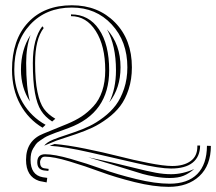

<svg xmlns="http://www.w3.org/2000/svg" viewBox="-20 -558 835 742"><path d="M190.9 -1.5Q239.7 2.4 309.8 16.6Q379.9 30.8 437 45.4Q494.1 60.1 553.5 71.8Q612.8 83.5 645.5 83.5Q689.9 83.5 716.3 64.7Q742.7 45.9 742.7 8.3V4.4H753.4Q752.9 47.9 724.4 70.6Q695.8 93.3 641.1 93.3Q597.2 93.3 510 73Q422.9 52.7 326.7 30.8Q230.5 8.8 171.9 5.4ZM794.9 5.9Q794.9 81.1 750.5 122.6Q706.1 164.1 631.8 164.1Q574.7 164.1 500.5 145.8Q426.3 127.4 367.7 105.7Q309.1 84 248.3 65.7Q187.5 47.4 153.8 47.4Q144 47.4 139.4 54.4Q134.8 61.5 134.8 69.3Q134.8 89.8 150.9 92.3L168 94.7L167 102.5L149.4 100.6Q124 96.7 124 69.3Q124 38.1 154.3 38.1Q190.4 38.1 252.9 55.9Q315.4 73.7 374.3 95Q433.1 116.2 506.6 134Q580.1 151.9 635.3 151.9Q705.6 151.9 742.4 114.5Q779.3 77.1 779.8 5.4ZM409.2 76.7 320.8 49.8 410.6 69.3Q441.4 76.2 496.3 90.1Q551.3 104 582.3 109.6Q613.3 115.2 641.1 115.2Q686 115.2 730.5 95.2Q710 112.8 689.2 121.3Q668.5 129.9 635.3 129.9Q609.4 129.9 579.8 124.8Q550.3 119.6 531.5 114.3Q512.7 108.9 470.9 95.7Q429.2 82.5 409.2 76.7ZM143.6 -456.5 148.9 -449.7Q115.7 -406.7 115.7 -314.5Q115.7 -245.6 124.8 -202.4Q133.8 -159.2 149.9 -137.2Q166 -115.2 193.8 -99.1L181.6 -88.4Q154.3 -106 138.7 -130.6Q123 -155.3 115 -199.5Q106.9 -243.7 106.9 -314.5Q106.9 -408.7 143.6 -456.5ZM254.4 -495.6V-502.4Q323.2 -502.4 362.5 -444.6Q401.9 -386.7 401.9 -286.1Q401.9 -121.1 245.6 -63.5Q238.3 -60.5 220.5 -54.2Q202.6 -47.9 195.3 -45.2Q188 -42.5 173.1 -36.4Q158.2 -30.3 151.6 -25.9Q145 -21.5 134.3 -14.4Q123.5 -7.3 118.7 -0.5Q113.8 6.3 108.2 15.6Q102.5 24.9 100.3 35.9Q98.1 46.9 98.1 59.6Q98.1 118.7 145.5 127L162.6 129.4L160.2 147L143.1 143.6Q142.6 143.6 137.5 142.6Q132.3 141.6 130.9 141.1Q80.6 124.5 80.6 59.6Q80.6 -15.6 148.9 -42L239.7 -79.1Q271.5 -92.3 295.4 -107.9Q319.3 -123.5 341.3 -147.5Q363.3 -171.4 375 -206.5Q386.7 -241.7 386.7 -286.1Q386.7 -380.9 350.1 -438.2Q313.5 -495.6 254.4 -495.6ZM198.2 -14.6 150.9 4.9Q155.8 -1.5 163.8 -7.1Q171.9 -12.7 184.8 -18.1Q197.8 -23.4 208.3 -27.1Q218.8 -30.8 238 -37.1Q257.3 -43.5 268.1 -47.4Q299.3 -58.1 325.4 -70.6Q351.6 -83 379.9 -104.5Q408.2 -126 427.5 -151.6Q446.8 -177.2 459.5 -215.1Q472.2 -252.9 472.2 -297.9Q472.2 -398.4 411.6 -463.6Q351.1 -528.8 257.8 -528.8Q157.7 -528.8 96.4 -462.6Q35.2 -396.5 35.2 -288.6Q35.2 -215.8 68.1 -160.9Q101.1 -106 156.2 -75.7L144.5 -64.5Q89.4 -97.2 57.9 -155Q26.4 -212.9 26.4 -288.6Q26.4 -404.3 88.4 -470.9Q150.4 -537.6 257.8 -537.6Q359.4 -537.6 424.6 -471.2Q489.7 -404.8 489.7 -297.9Q489.7 -251.5 477.1 -212.9Q464.4 -174.3 444.6 -148.2Q424.8 -122.1 395 -100.1Q365.2 -78.1 337.2 -64.9Q309.1 -51.8 273.4 -39.6ZM402.3 -162.6Q428.2 -215.8 428.2 -286.1Q428.2 -382.3 393.6 -444.3Q445.8 -386.7 445.8 -297.9Q445.8 -217.3 402.3 -162.6ZM98.1 -422.9Q81.1 -377 81.1 -314.5Q81.1 -218.3 95.7 -166Q61 -218.8 61 -288.6Q61 -366.2 98.1 -422.9Z"/></svg>

Font: FoglihtenNo03
Style: Regular
Weight: 500
Version: Version 0.59